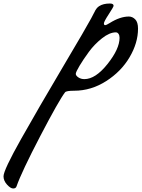

<svg xmlns="http://www.w3.org/2000/svg" viewBox="-322 -479 805 1092"><path d="M100 37Q55 37 48 46Q14 90 -92.5 294Q-199 498 -228 581Q-232 593 -247 593Q-262 593 -282 571Q-302 549 -302 524Q-302 489 -202 311.5Q-102 134 35.5 -98Q173 -330 196.5 -374.5Q220 -419 221 -421.5Q222 -424 228 -431.5Q234 -439 242 -444Q265 -459 303 -459Q324 -459 324 -446Q324 -440 296.5 -398Q269 -356 269 -346Q269 -336 276 -336Q283 -336 302 -348Q361 -385 411 -385Q431 -385 447 -369Q463 -353 463 -316Q463 -235 415 -153.5Q367 -72 281.5 -17.5Q196 37 100 37ZM358 -264Q358 -278 352 -286.5Q346 -295 337 -295Q301 -295 258 -261Q215 -227 183.5 -184Q152 -141 130.5 -105Q109 -69 109 -59Q109 -49 123.5 -39Q138 -29 158 -29Q221 -29 289.5 -115Q358 -201 358 -264Z"/></svg>

Font: Condiment
Style: Regular
Weight: 400
Designer: Angel Koziupa, Alejandro Paul
Foundry: Angel Koziupa, Alejandro Paul
Version: Version 1.001